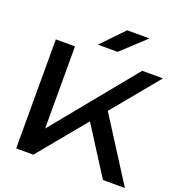

<svg xmlns="http://www.w3.org/2000/svg" viewBox="-165 -1102 1162 1241"><g transform="rotate(20 416.0 -481.5)"><path d="M84 0V-750H216V-111L176 -136L678 -750H821L202 0ZM441 -377 534 -468 832 0H681ZM497 -963H651L487 -811H351Z"/></g></svg>

Font: Unbounded
Style: Regular
Weight: 400
Designer: Luke Prowse, Jean-Baptiste Morizot, Fátima Lázaro, Florian Runge
Foundry: NaN
Version: Version 1.701;gftools[0.9.28.dev5+ged2979d]